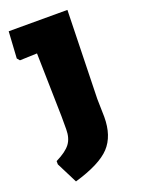

<svg xmlns="http://www.w3.org/2000/svg" viewBox="-145 -712 651 888"><g transform="rotate(-20 181.0 -267.5)"><path d="M304 -647 293 -213 295 -124Q295 -30 246 22.5Q197 75 70 112L18 9V-7Q69 -32 89.5 -59Q110 -86 110 -130V-193L103 -506L18 -503L7 -516L15 -647Z"/></g></svg>

Font: Alegreya Sans Black
Style: Regular
Weight: 900
Designer: Juan Pablo del Peral
Foundry: Huerta Tipografica
Version: Version 2.007